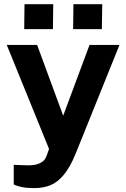

<svg xmlns="http://www.w3.org/2000/svg" viewBox="-20 -748 616 936"><path d="M47 151V55.5L99.5 57.5Q105.5 58 116 58Q151 58 170.5 49.2Q190 40.5 197 30.5Q204 20.5 209 7L219 -22L13 -529H161L288 -184L416.5 -529H562.5L348 3Q321 68.5 290.5 104.8Q260 141 225.5 155Q191 169 146.5 169Q111 169 85.5 163.8Q60 158.5 47 151ZM338 -727.5H478.5L476.5 -606H336.5ZM99.5 -727.5H239.5L238 -606H98Z"/></svg>

Font: 1883 Sans
Style: Bold
Weight: 700
Designer: 1883 Sans project is a fork of Public Sans.
Version: Version 1.009